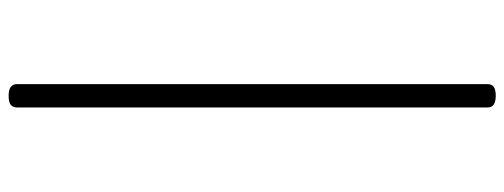

<svg xmlns="http://www.w3.org/2000/svg" viewBox="-382 -773 1169 445"><g transform="rotate(90 202.5 -550.5)"><path d="M202 14Q188 14 181.5 9Q175 4 175 -5V-1096Q175 -1106 181.5 -1110.5Q188 -1115 202 -1115Q215 -1115 222 -1110.5Q229 -1106 229 -1096V-5Q229 4 223 9Q217 14 202 14Z"/></g></svg>

Font: Playwrite FR Moderne ExtraLight
Style: Regular
Weight: 250
Version: Version 1.002